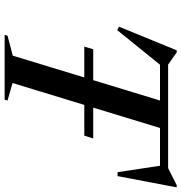

<svg xmlns="http://www.w3.org/2000/svg" viewBox="3 -785 782 828"><g transform="rotate(90 394.0 -371.0)"><path d="M181 -343.5 192.5 -382H577L565 -343.5ZM736.5 -670H201.5L266 -678.5L110 -485.5L95 -493L197 -742H206L272 -695.5L224.5 -705H737.5L686 -695.5L778.5 -742H788L739.5 -487H722.5L693.5 -678.5ZM418 -685H536.5L338 -34L413.5 -12.5L410 0H130.5L134 -12.5L220 -35Z"/></g></svg>

Font: Newsreader 60pt Medium
Style: Italic
Weight: 500
Italic angle: -17°
Designer: Hugues Gentile
Foundry: Production Type
Version: Version 1.003